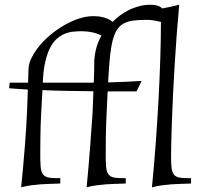

<svg xmlns="http://www.w3.org/2000/svg" viewBox="-20 -779 843 815"><path d="M377.9 -428.2Q378.4 -443.8 378.9 -455.3Q379.4 -466.8 379.6 -475.8Q379.9 -484.9 379.9 -492.2Q379.9 -499.5 379.9 -506.3Q379.9 -537.1 387 -567.9Q394 -598.6 410.6 -627.9Q391.6 -637.7 370.4 -642.1Q349.1 -646.5 325.7 -646.5Q307.1 -646.5 288.3 -644.3Q269.5 -642.1 252.2 -634.5Q234.9 -627 219.2 -612.5Q203.6 -598.1 191.7 -574Q179.7 -549.8 171.6 -514.2Q163.6 -478.5 161.6 -428.2ZM619.1 -758.8Q653.8 -758.8 668.5 -743.2Q685.5 -746.1 703.1 -750Q720.7 -753.9 740.7 -758.8Q734.9 -696.8 730 -630.9Q725.1 -564.9 721.2 -500.5Q717.3 -436 714.4 -375.7Q711.4 -315.4 709.7 -264.4Q708 -213.4 707 -173.8Q706.1 -134.3 706.1 -111.8Q706.1 -84 708.3 -66.4Q710.4 -48.8 717.3 -39.3Q724.1 -29.8 736.8 -26.4Q749.5 -22.9 770 -22.9H791V0Q767.6 1 747.1 1.5Q726.6 2 707 3.4Q687.5 4.9 667.5 7.6Q647.5 10.3 625 16.1Q633.8 -74.7 640.9 -168.9Q647.9 -263.2 652.8 -354.2Q657.7 -445.3 660.4 -530Q663.1 -614.7 663.1 -686Q647.9 -689.9 631.8 -692.4Q615.7 -694.8 603 -694.8Q570.8 -694.8 547.4 -691.9Q523.9 -689 506.8 -680.2Q489.7 -671.4 478.3 -655Q466.8 -638.7 459.5 -612.1Q452.1 -585.4 447.8 -546.9Q443.4 -508.3 440.4 -455.1L439 -429.2Q473.6 -430.2 509 -431.6Q544.4 -433.1 581.1 -435.5L559.6 -391.1H437L432.6 -299.8Q430.2 -250 429.4 -203.9Q428.7 -157.7 428.7 -126Q428.7 -94.2 430.2 -74.2Q431.6 -54.2 437.7 -43Q443.8 -31.7 456.8 -27.3Q469.7 -22.9 492.7 -22.9H513.7V0Q490.2 1 469.7 1.5Q449.2 2 429.7 3.4Q410.2 4.9 390.1 7.6Q370.1 10.3 347.7 16.1Q356 -70.3 362.1 -149.4Q368.2 -228.5 373 -300.8L376.5 -391.6Q318.4 -392.6 265.1 -393.3Q211.9 -394 160.2 -396.5L154.8 -299.8Q152.3 -250 151.6 -203.9Q150.9 -157.7 150.9 -126Q150.9 -94.2 152.3 -74.2Q153.8 -54.2 159.9 -43Q166 -31.7 179 -27.3Q191.9 -22.9 214.8 -22.9H235.8V0Q212.4 1 191.9 1.5Q171.4 2 151.9 3.4Q132.3 4.9 112.3 7.6Q92.3 10.3 69.8 16.1Q74.2 -26.9 78.1 -70.6Q82 -114.3 85.4 -156.7Q88.9 -199.2 91.3 -239.3Q93.8 -279.3 95.2 -315.4L98.1 -398.9Q77.6 -399.9 58.1 -401.4Q38.6 -402.8 18.6 -404.3L21 -428.2H99.1L101.1 -486.8Q101.6 -508.8 114.3 -534.2Q127 -559.6 147.5 -584.5Q168 -609.4 195.3 -632.1Q222.7 -654.8 252.9 -672.1Q283.2 -689.5 314.7 -700Q346.2 -710.4 375.5 -710.4Q403.8 -710.4 424.6 -703.9Q445.3 -697.3 458 -686Q470.7 -699.2 487.8 -712.2Q504.9 -725.1 525.4 -735.6Q545.9 -746.1 569.6 -752.4Q593.3 -758.8 619.1 -758.8Z"/></svg>

Font: Simonetta
Style: Regular
Weight: 400
Designer: Gayaneh Bagdasaryan
Foundry: BrownFox
Version: Version 1.001